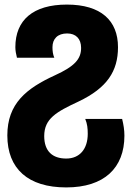

<svg xmlns="http://www.w3.org/2000/svg" viewBox="-20 -578 582 838"><path d="M269 240C435 240 523 155 523 14C523 -11 519 -35 513 -59H352C361 -37 363 -18 363 6C363 72 328 114 269 114C209 114 173 82 173 16C173 -61 227 -90 323 -135C447 -194 495 -267 495 -372C495 -488 421 -558 272 -558C125 -558 47 -491 47 -372C47 -357 50 -342 54 -326H217C211 -340 209 -355 209 -372C209 -409 232 -432 273 -432C311 -432 334 -409 334 -369C334 -321 307 -289 219 -249C95 -192 12 -126 12 13C12 159 103 240 269 240Z"/></svg>

Font: Noto Sans Georgian SemiCondensed Extra
Style: Regular
Weight: 800
Width: 4
Designer: Monotype Design Team
Foundry: Monotype Imaging Inc.
Version: Version 1.901